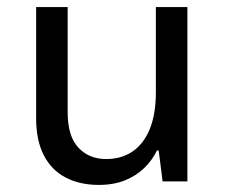

<svg xmlns="http://www.w3.org/2000/svg" viewBox="-20 -512 637 542"><path d="M509 -492V0H439L428 -87H423Q410 -60 387.5 -38Q365 -16 333 -3Q301 10 259 10Q205 10 165 -11Q125 -32 103.5 -74Q82 -116 82 -178V-492H171V-195Q171 -128 201 -95.5Q231 -63 280 -63Q322 -63 353.5 -84Q385 -105 402.5 -147Q420 -189 420 -252V-492Z"/></svg>

Font: Noto Sans Armenian
Style: Regular
Weight: 400
Designer: Monotype Design Team
Foundry: Monotype Imaging Inc.
Version: Version 2.007